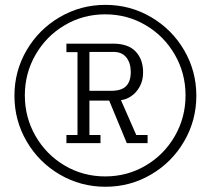

<svg xmlns="http://www.w3.org/2000/svg" viewBox="-20 -730 846 770"><path d="M246.4 -188.5H290.8V-521H246.4V-555H432.9Q494 -555 523.9 -523.5Q553.9 -492 553.9 -439.8Q553.9 -406.9 540.2 -382.4Q526.6 -357.9 506.1 -344.2Q485.5 -330.5 465.1 -328.5L526.5 -188.5H571.9V-156H488.6L417.9 -326.5H338.6V-188.5H383V-156H246.4ZM504.4 -441Q504.4 -477.4 486.7 -499.6Q469 -521.8 435.6 -521.8H338.6V-365.8H425.6Q467.5 -365.8 485.9 -384.8Q504.4 -403.9 504.4 -441ZM37.9 -346Q37.9 -445 86.9 -528.8Q135.9 -612.5 219.9 -661.5Q303.9 -710.5 402.9 -710.5Q501.9 -710.5 585.6 -661.5Q669.4 -612.5 718.4 -528.8Q767.4 -445 767.4 -346Q767.4 -247 718.4 -163Q669.4 -79 585.6 -30Q501.9 19 402.9 19Q303.9 19 219.9 -30Q135.9 -79 86.9 -163Q37.9 -247 37.9 -346ZM724.1 -347.5Q724.1 -436.1 681.1 -510.8Q638 -585.5 564.2 -629Q490.4 -672.5 401.9 -672.5Q313.4 -672.5 239.6 -629Q165.8 -585.5 122.7 -510.8Q79.6 -436.1 79.6 -347.5Q79.6 -258.9 122.7 -184.2Q165.8 -109.5 239.6 -66Q313.4 -22.5 401.9 -22.5Q490.4 -22.5 564.2 -66Q638 -109.5 681.1 -184.2Q724.1 -258.9 724.1 -347.5Z"/></svg>

Font: Didactic
Style: Regular
Weight: 400
Designer: Tyler Finck
Foundry: Etcetera Type Co
Version: Version 3.007;FEAKit 1.0